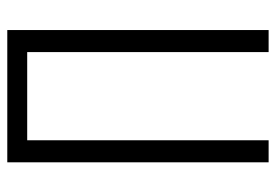

<svg xmlns="http://www.w3.org/2000/svg" viewBox="-138 -638 775 540"><g transform="rotate(-90 250.0 -367.5)"><path d="M64 0H126V-679H374V0H436V-735H64Z"/></g></svg>

Font: Iosevka SS09 Light
Style: Regular
Weight: 300
Monospace: yes
Designer: Belleve Invis
Foundry: Belleve Invis
Version: Version 5.2.1; ttfautohint (v1.8.3)